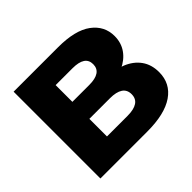

<svg xmlns="http://www.w3.org/2000/svg" viewBox="-163 -898 1095 1095"><g transform="rotate(-45 384.5 -350.0)"><path d="M70 0V-700H428Q566 -700 634 -649.5Q702 -599 702 -517Q702 -463 673.5 -422.5Q645 -382 593.5 -358.5Q542 -335 471 -335L491 -383Q565 -383 620 -360.5Q675 -338 705.5 -295.5Q736 -253 736 -192Q736 -101 662.5 -50.5Q589 0 448 0ZM266 -143H432Q483 -143 509.5 -160.5Q536 -178 536 -214Q536 -250 509.5 -267.5Q483 -285 432 -285H252V-422H402Q452 -422 477 -439Q502 -456 502 -490Q502 -524 477 -540.5Q452 -557 402 -557H266Z"/></g></svg>

Font: MOST Montserrat ExtraBold
Style: Regular
Weight: 800
Designer: Julieta Ulanovsky
Foundry: Julieta Ulanovsky
Version: Version 8.000;March 11, 2024;FontCreator 15.0.0.2926 64-bit